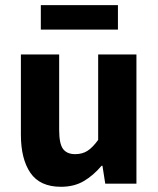

<svg xmlns="http://www.w3.org/2000/svg" viewBox="-20 -705 608 737"><path d="M214 12Q133.3 12 96.7 -41.5Q60.2 -95 60.2 -188V-496H207.1V-207Q207.1 -153.2 222 -133.3Q236.9 -113.3 268.5 -113.3Q296 -113.3 315.8 -126Q335.5 -138.6 356.8 -167.9V-496H503.7V0H384L373.3 -68.6H369.7Q338.8 -31.8 301.7 -9.9Q264.5 12 214 12ZM136.7 -591.5V-685.4H432.7V-591.5Z"/></svg>

Font: Source Sans 3
Style: Regular
Weight: 200
Designer: Paul D. Hunt
Foundry: Adobe
Version: Version 3.046;hotconv 1.0.118;makeotfexe 2.5.65603